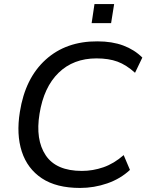

<svg xmlns="http://www.w3.org/2000/svg" viewBox="-20 -918 725 947"><path d="M375 9Q258 9 186.5 -38.5Q115 -86 87.5 -170.5Q60 -255 78 -366Q104 -532 205 -623.5Q306 -715 461 -714Q533 -714 588 -693.5Q643 -673 682 -634L646 -559Q603 -598 559.5 -614Q516 -630 456 -630Q342 -630 269 -559Q196 -488 175 -357Q154 -229 205.5 -152Q257 -75 384 -75Q438 -75 490 -93Q542 -111 590 -153L621 -80Q574 -36 509 -13.5Q444 9 375 9ZM432 -804 446 -898H543L528 -804Z"/></svg>

Font: Mulish Medium
Style: Italic
Weight: 500
Italic angle: -9°
Designer: Vernon Adams
Foundry: Vernon Adams
Version: Version 3.603; ttfautohint (v1.8.3)